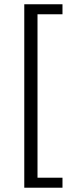

<svg xmlns="http://www.w3.org/2000/svg" viewBox="-20 -728 343 900"><path d="M93.8 -708H272.9V-661.1H155.8V105H272.9V151.9H93.8Z"/></svg>

Font: Pyidaungsu Numbers
Style: Regular
Weight: 400
Designer: Sun Tun
Foundry: MCF
Version: Version 2.053; ttfautohint (v1.8.2)